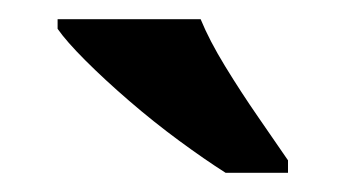

<svg xmlns="http://www.w3.org/2000/svg" viewBox="-20 -786 360 200"><path d="M215 -606Q193 -620 166.5 -639.5Q140 -659 114.5 -681Q89 -703 69 -723Q49 -743 40 -756V-766H189Q198 -744 214.5 -717Q231 -690 249 -664Q267 -638 280 -619V-606Z"/></svg>

Font: Noto Serif Lao SemiCondensed
Style: Bold
Weight: 700
Width: 4
Designer: Monotype Design Team
Foundry: Monotype Imaging Inc.
Version: Version 2.003; ttfautohint (v1.8.4.7-5d5b)